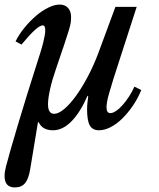

<svg xmlns="http://www.w3.org/2000/svg" viewBox="-34 -560 694 840"><path d="M123 -268Q135 -305 143 -331Q151 -357 155.5 -375.5Q160 -394 162 -406.5Q164 -419 164 -428Q164 -449 153 -449Q129 -449 60 -365L34 -379Q50 -411 74 -440Q98 -469 124.5 -491.5Q151 -514 178 -527Q205 -540 227 -540Q250 -540 263.5 -525.5Q277 -511 277 -485Q277 -473 275.5 -461.5Q274 -450 267 -427Q260 -404 247 -365Q234 -326 211 -259Q194 -210 185 -169.5Q176 -129 176 -104Q176 -62 203 -62Q222 -62 247.5 -83.5Q273 -105 299.5 -142Q326 -179 351.5 -227.5Q377 -276 397 -330L471 -530H564L490 -301Q473 -250 462 -214Q451 -178 444 -154Q437 -130 434.5 -115Q432 -100 432 -91Q432 -65 449 -65Q459 -65 473.5 -74.5Q488 -84 502.5 -100.5Q517 -117 530.5 -137.5Q544 -158 554 -181L584 -166Q569 -129 547 -97Q525 -65 500.5 -41Q476 -17 449.5 -3.5Q423 10 399 10Q371 10 359 -11Q347 -32 347 -81Q347 -96 348.5 -110Q350 -124 352 -138L349 -141Q317 -68 278.5 -29Q240 10 198 10Q151 10 135 -26L132 -25L98 181Q91 223 75.5 241.5Q60 260 31 260Q-14 260 -14 210Q-14 193 -8 169Q-2 145 12.5 94.5Q27 44 45.5 -18Q64 -80 84.5 -146Q105 -212 123 -268Z"/></svg>

Font: SVN-Libre Baskerville
Style: Italic
Weight: 400
Italic angle: -14°
Designer: Pablo Impallari, Rodrigo Fuenzalida
Foundry: Pablo Impallari, Rodrigo Fuenzalida
Version: Version 1.000; ttfautohint (v1.8.4)